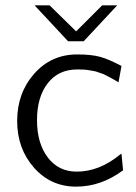

<svg xmlns="http://www.w3.org/2000/svg" viewBox="-20 -688 509 716"><path d="M109 -668H165L264 -571L361 -668H417L292 -534H234ZM44 -237Q44 -341 107.5 -413Q171 -485 268 -485Q321 -485 353.5 -476Q386 -467 433 -442L422 -381Q419 -383 406 -390.5Q393 -398 390.5 -399Q388 -400 377 -406Q366 -412 362 -413Q358 -414 347.5 -418Q337 -422 330.5 -423Q324 -424 313 -426Q302 -428 291.5 -428.5Q281 -429 268 -429Q198 -429 158 -377.5Q118 -326 118 -240Q118 -154 158 -101Q198 -48 266 -48Q350 -48 427 -111Q431 -114 433 -115L439 -53Q357 8 264 8Q169 8 106.5 -63Q44 -134 44 -237Z"/></svg>

Font: Coval
Style: ExtraLight
Weight: 250
Foundry: Context Ltd
Version: Version 001.000